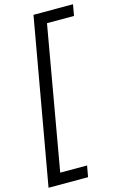

<svg xmlns="http://www.w3.org/2000/svg" viewBox="-151 -799 703 1112"><g transform="rotate(-15 201.0 -243.0)"><path d="M-5 252 170 -738H407L395 -671H233L83 185H244L232 252Z"/></g></svg>

Font: Celebes
Style: Italic
Weight: 400
Italic angle: -10°
Designer: Anugrah Pasau
Foundry: Lafontype
Version: Version 1.000; ttfautohint (v1.8.4)